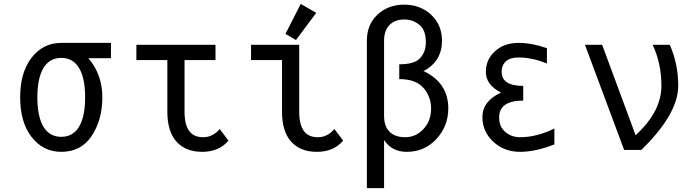

<svg xmlns="http://www.w3.org/2000/svg" viewBox="-20 -766 3556 981"><path d="M293 9.8Q198.7 9.8 139.6 -68.4Q83 -143.1 83 -268.6Q83 -394 139.6 -468.8Q198.7 -546.9 293 -546.9H546.9V-468.8H431.6Q502.9 -385.3 502.9 -268.6Q502.9 -150.9 446.3 -68.4Q392.6 9.8 293 9.8ZM390.1 -129.9Q415 -181.2 415 -268.6Q415 -356 390.1 -407.2Q359.4 -470.2 293 -470.2Q226.6 -470.2 195.8 -407.2Q170.9 -356 170.9 -268.6Q170.9 -181.2 195.8 -129.9Q226.6 -66.9 293 -66.9Q359.4 -66.9 390.1 -129.9Z M1147.5 -47.4Q1098.6 9.8 1013.2 9.8Q926.3 9.8 879.4 -44.9Q835 -96.7 835 -195.8V-459H676.8V-537.1H1081.1V-459H922.9V-195.8Q922.9 -127.4 947.8 -95.2Q971.2 -64.9 1018.1 -64.9Q1067.4 -64.9 1102.5 -106.9Z M1733.4 -47.4Q1684.6 9.8 1599.1 9.8Q1512.2 9.8 1465.3 -44.9Q1420.9 -96.7 1420.9 -195.8V-459H1262.7V-537.1H1508.8V-195.8Q1508.8 -127.4 1533.7 -95.2Q1557.1 -64.9 1604 -64.9Q1653.3 -64.9 1688.5 -106.9ZM1516.6 -746.1 1595.7 -700.2 1492.2 -561.5 1438.5 -592.8Z M1942.4 -173.3Q1942.4 -123.5 1967.8 -95.7Q1995.1 -64.9 2050.8 -64.9Q2109.4 -64.9 2149.9 -113.8Q2182.6 -153.3 2182.6 -211.9Q2182.6 -271.5 2143.8 -316.7Q2105 -361.8 2020 -361.8V-437.5Q2092.3 -437.5 2121.1 -463.9Q2155.8 -495.6 2155.8 -550.8Q2155.8 -610.4 2125 -637.2Q2091.3 -666.5 2046.4 -666.5Q1995.1 -666.5 1967.8 -635.7Q1942.4 -607.9 1942.4 -558.1ZM1854.5 195.3V-558.1Q1854.5 -639.2 1906.7 -689.5Q1961.9 -742.2 2045.4 -742.2Q2128.4 -742.2 2184.1 -689.5Q2238.3 -637.7 2238.3 -558.1Q2238.3 -452.6 2144 -402.8Q2270.5 -343.3 2270.5 -211.9Q2270.5 -124 2212.4 -58.6Q2150.9 9.8 2058.6 9.8Q1982.4 9.8 1942.4 -50.3V195.3Z M2812.5 -109.4Q2812.5 -109.4 2812.5 -28.3Q2716.3 9.8 2637.7 9.8Q2554.7 9.8 2499 -43Q2444.8 -94.7 2444.8 -167.5Q2444.8 -249.5 2540 -293Q2462.4 -332 2462.4 -398.4Q2462.4 -469.2 2520 -513.2Q2564 -546.9 2630.4 -546.9Q2696.3 -546.9 2774.4 -520Q2774.4 -520 2774.4 -441.4Q2700.2 -472.2 2630.4 -472.2Q2586.9 -472.2 2566.4 -454.1Q2543 -433.6 2543 -399.4Q2543 -327.1 2653.3 -327.1V-252Q2530.3 -252 2530.3 -166Q2530.3 -121.1 2558.1 -95.2Q2590.3 -64.9 2637.7 -64.9Q2722.2 -64.9 2812.5 -109.4Z M3168.9 0 2968.8 -537.1H3056.6L3227.5 -75.2Q3359.4 -195.3 3359.4 -328.1Q3359.4 -442.4 3314.5 -537.1H3402.3Q3445.3 -439 3445.3 -328.1Q3445.3 -183.6 3256.8 0Z"/></svg>

Font: Consola Mono
Style: Book
Weight: 400
Monospace: yes
Version: Version 2.001